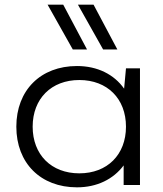

<svg xmlns="http://www.w3.org/2000/svg" viewBox="-20 -793 700 823"><path d="M510 0H580V-500H520L512 -413C469 -474 398 -510 310 -510C154 -510 50 -406 50 -250C50 -94 154 10 310 10C396 10 466 -25 510 -84ZM320 -50C200 -50 120 -130 120 -250C120 -370 200 -450 320 -450C440 -450 520 -370 520 -250C520 -130 440 -50 320 -50ZM353 -581 251 -773H184L292 -581ZM483 -581 381 -773H314L422 -581Z"/></svg>

Font: Gully Light
Style: Regular
Weight: 300
Designer: jaikishan Patel
Foundry: MagicType
Version: Version 1.000;Glyphs 3.2 (3242)